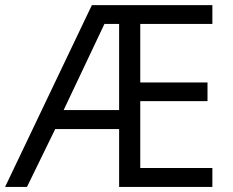

<svg xmlns="http://www.w3.org/2000/svg" viewBox="-21 -734 914 754"><path d="M446.8 -301.8V-640.1H389.2L229 -301.8ZM813 -640.1H529.8V-410.2H793.9V-336.9H529.8V-74.2H813V0H446.8V-227.1H195.8L85 0H-1L339.8 -713.9H813Z"/></svg>

Font: OpenSansHebrew-Regular
Style: Regular
Weight: 400
Foundry: Ascender Corporation, Yanek Iontef
Version: Version 2.001;PS 002.001;hotconv 1.0.70;makeotf.lib2.5.58329